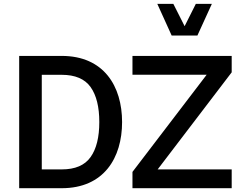

<svg xmlns="http://www.w3.org/2000/svg" viewBox="-20 -992 1277 1012"><path d="M623.5 -348.6C623.5 -537.1 527.8 -697.3 305.2 -697.3H81.1V0H305.2C527.8 0 623.5 -160.2 623.5 -348.6ZM503.4 -348.6C503.4 -269 488.3 -207.5 457.5 -164.1C426.8 -120.6 376 -99.1 305.2 -99.1H200.2V-597.7H305.2C376 -597.7 426.8 -576.2 457.5 -533.2C488.3 -489.7 503.4 -428.2 503.4 -348.6ZM1069.3 -598.1 678.2 -85.9V0H1201.2V-99.1H811L1201.2 -610.8V-697.3H678.2V-598.1ZM884.8 -804.7H1020.5L1096.7 -971.7H1012.2L953.1 -854L893.6 -971.7H809.1Z"/></svg>

Font: Estedad SemiBold
Style: Regular
Weight: 600
Designer: Amin Abedi
Version: Version 7.3